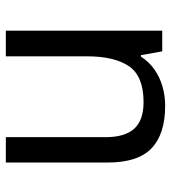

<svg xmlns="http://www.w3.org/2000/svg" viewBox="16 -602 586 658"><g transform="rotate(90 309.0 -273.0)"><path d="M343 -546Q439 -546 488 -499.5Q537 -453 537 -349V0H450V-343Q450 -408 421 -440Q392 -472 330 -472Q241 -472 207 -422Q173 -372 173 -278V0H85V-536H156L169 -463H174Q192 -491 218.5 -509.5Q245 -528 277 -537Q309 -546 343 -546Z"/></g></svg>

Font: lhindi15
Style: Regular
Weight: 400
Designer: Jelle Bosma - Monotype Design Team
Foundry: Monotype Imaging Inc.
Version: Version 2.006